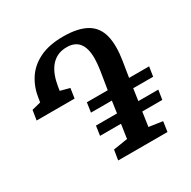

<svg xmlns="http://www.w3.org/2000/svg" viewBox="-166 -911 1063 1071"><g transform="rotate(-30 365.0 -376.0)"><path d="M296 0 306.5 -64.5 398.5 -79 412 -169.5H277L286 -230.5H421.5L432.5 -307H298L307 -368.5H441.5L460.5 -486.5Q466.5 -526.5 466.8 -558.8Q467 -591 460.8 -615.8Q454.5 -640.5 441.8 -657.2Q429 -674 409.2 -682.5Q389.5 -691 363 -691Q328 -691 302.2 -678.5Q276.5 -666 258.2 -643.5Q240 -621 228.8 -591.2Q217.5 -561.5 212 -527.5L207.5 -499.5L267.5 -483.5L258 -420.5H13.5L23.5 -483.5L81 -498L84.5 -521Q93.5 -586.5 127 -639Q160.5 -691.5 222 -722Q283.5 -752.5 375 -752.5Q424.5 -752.5 462 -744.2Q499.5 -736 526.2 -720.2Q553 -704.5 570 -680.5Q587 -656.5 594.8 -624.8Q602.5 -593 602.5 -554Q602.5 -515 595 -468L579 -368.5H708L698.5 -307H570L559 -230.5H687.5L678 -169.5H549L535.5 -77.5L623 -64.5L613.5 0Z"/></g></svg>

Font: Merriweather 28pt
Style: Bold Italic
Weight: 700
Italic angle: -7.8°
Version: Version 2.101